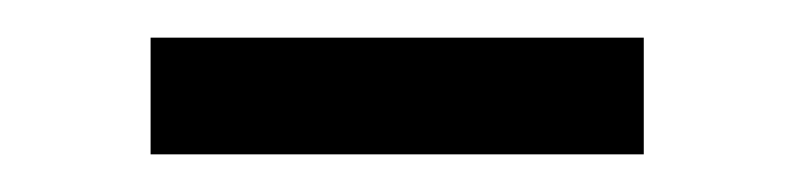

<svg xmlns="http://www.w3.org/2000/svg" viewBox="-20 -322 422 102"><path d="M60 -302H322V-240H60Z"/></svg>

Font: Montserrat-Regular
Style: Regular
Weight: 400
Version: Version 7.200